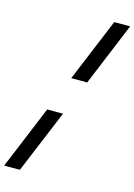

<svg xmlns="http://www.w3.org/2000/svg" viewBox="-233 -884 787 1125"><g transform="rotate(15 161.0 -321.5)"><path d="M156.5 -428.5 315 -811H411.5L253.5 -428.5ZM-90.5 168 68 -215H164L5 168Z"/></g></svg>

Font: Libre Caslon Text Bold
Style: Italic
Weight: 700
Italic angle: -22.583°
Designer: Pablo Impallari, Rodrigo Fuenzalida, Katja Schimmel
Foundry: Pablo Impallari, Rodrigo Fuenzalida
Version: Version 2.000